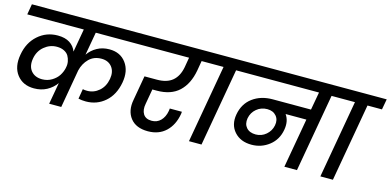

<svg xmlns="http://www.w3.org/2000/svg" viewBox="-70 -1141 3150 1552"><g transform="rotate(15 1505.0 -365.5)"><path d="M383.8 0 416 -181.2Q385.3 -138.2 338.4 -113Q291.5 -87.9 231.9 -87.9Q138.7 -87.9 88.4 -153.1Q38.1 -218.3 57.1 -323.2Q74.7 -426.8 144.5 -488.8Q214.4 -550.8 310.1 -550.8Q371.6 -550.8 410.2 -525.9Q448.7 -501 464.8 -458L499 -651.9H25.9L41 -740.2H1074.2L1059.1 -651.9H599.1L564.9 -459Q594.2 -501 639.4 -525.9Q684.6 -550.8 742.2 -550.8Q833.5 -550.8 881.8 -485.1Q930.2 -419.4 912.1 -318.8Q892.6 -211.9 824.7 -153.1Q756.8 -94.2 664.1 -94.2Q628.9 -94.2 602.1 -101.1L616.2 -184.1Q629.4 -180.2 652.8 -180.2Q708.5 -180.2 752 -217.8Q795.4 -255.4 807.1 -320.8Q817.9 -382.8 787.4 -421.9Q756.8 -460.9 699.2 -460.9Q636.2 -460.9 595.7 -420.7Q555.2 -380.4 541 -320.8L484.9 0ZM276.9 -175.8Q321.8 -176.3 357.7 -198.2Q393.6 -220.2 412.6 -250Q431.6 -279.8 439 -313L439.9 -318.8Q445.8 -344.2 440.9 -369.6Q436 -395 424.1 -415.3Q412.1 -435.5 386.7 -448.2Q361.3 -460.9 326.2 -460.9Q267.6 -460.9 220.9 -422.1Q174.3 -383.3 163.1 -319.8Q151.4 -253.9 183.8 -214.8Q216.3 -175.8 276.9 -175.8Z M1012.7 -651.9 1027.8 -740.2H1609.9L1593.8 -651.9H1484.9L1470.7 -568.8Q1449.7 -453.1 1382.3 -390.1Q1314.9 -327.1 1196.8 -327.1H1159.7L1137.7 -202.1Q1127 -148.4 1147.9 -114.7Q1168.9 -81.1 1218.8 -81.1Q1263.7 -81.1 1293.7 -111.3Q1323.7 -141.6 1333 -192.9L1335.9 -214.8H1437Q1435.1 -199.2 1435.1 -195.8Q1418.9 -101.1 1360.6 -46.1Q1302.2 8.8 1210.9 8.8Q1111.3 8.8 1064 -51.8Q1016.6 -112.3 1034.7 -207L1070.8 -413.1H1174.8Q1257.8 -413.1 1304.4 -452.1Q1351.1 -491.2 1365.7 -568.8L1379.9 -651.9Z M1553.7 0 1668.5 -651.9H1546.4L1561.5 -740.2H1910.6L1894.5 -651.9H1773.4L1658.7 0Z M2060.1 -191.9Q2108.4 -191.9 2145.8 -223.6Q2183.1 -255.4 2192.4 -303.2Q2201.7 -351.1 2175 -382.6Q2148.4 -414.1 2099.1 -414.1Q2048.3 -414.1 2010.5 -382.6Q1972.7 -351.1 1963.4 -301.8Q1955.1 -252.9 1981.7 -222.4Q2008.3 -191.9 2060.1 -191.9ZM1847.2 -651.9 1862.3 -740.2H2709.5L2694.3 -651.9H2572.3L2457.5 0H2352.1L2425.3 -414.1H2251.5Q2287.6 -362.8 2274.4 -289.1Q2259.8 -203.6 2195.6 -153.3Q2131.3 -103 2048.3 -103Q1956.1 -103 1904.3 -161.1Q1852.5 -219.2 1868.2 -308.1Q1884.8 -400.9 1953.4 -451.4Q2022 -502 2120.1 -502H2440.4L2467.3 -651.9Z M2653.3 0 2768.1 -651.9H2646L2661.1 -740.2H3010.3L2994.1 -651.9H2873L2758.3 0Z"/></g></svg>

Font: SVN-Poppins Medium
Style: Italic
Weight: 500
Italic angle: -10°
Designer: Ninad Kale (Devanagari), Jonny Pinhorn (Latin)
Foundry: Indian Type Foundry
Version: Version 3.002 2017